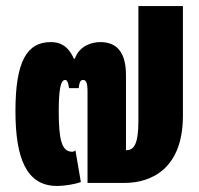

<svg xmlns="http://www.w3.org/2000/svg" viewBox="-20 -604 658 634"><path d="M208 -313H240C242 -335 247 -340 254 -340C264 -340 269 -332 269 -302V0H392C474 0 584 -42 584 -222V-584H437V-206C437 -124 421 -108 396 -108V-355C396 -429 368 -465 311 -465C286 -465 243 -455 227 -410H224C204 -455 176 -465 148 -465C69 -465 31 -402 31 -237C31 -82 67 10 168 10C195 10 229 4 247 -3L229 -108C226 -104 222 -103 218 -103C183 -103 174 -145 174 -237C174 -307 180 -340 195 -340C200 -340 205 -336 208 -313Z"/></svg>

Font: Noto Sans Thai ExtCond Blk
Style: Regular
Weight: 900
Width: 2
Designer: Monotype Design Team
Foundry: Monotype Imaging Inc.
Version: Version 2.002